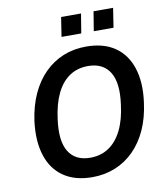

<svg xmlns="http://www.w3.org/2000/svg" viewBox="-97 -982 931 1073"><g transform="rotate(-10 369.0 -446.0)"><path d="M341 10Q243 10 178.5 -34Q114 -78 87.5 -160Q61 -242 75 -354Q87 -440 117.5 -506.5Q148 -573 194.5 -619.5Q241 -666 300.5 -690.5Q360 -715 431 -715Q530 -715 594 -671Q658 -627 684.5 -545.5Q711 -464 696 -353Q685 -266 654.5 -199Q624 -132 577.5 -85.5Q531 -39 471 -14.5Q411 10 341 10ZM348 -99Q408 -99 453.5 -129.5Q499 -160 528 -219Q557 -278 567 -362Q584 -483 546 -544.5Q508 -606 423 -606Q363 -606 318 -576Q273 -546 244.5 -487.5Q216 -429 205 -344Q188 -222 225.5 -160.5Q263 -99 348 -99ZM489 -792 507 -902H618L601 -792ZM306 -792 323 -902H436L418 -792Z"/></g></svg>

Font: Nunito Sans 10pt SemiCondensed
Style: Bold Italic
Weight: 700
Width: 4
Italic angle: -9°
Designer: Vernon Adams
Foundry: Vernon Adams
Version: Version 3.101;gftools[0.9.27]